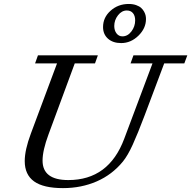

<svg xmlns="http://www.w3.org/2000/svg" viewBox="-20 -945 974 978"><path d="M597.2 -725.6Q555.2 -725.6 530 -748Q504.9 -770.5 504.9 -807.1Q504.9 -856.4 543.5 -890.6Q582 -924.8 635.7 -924.8Q657.2 -924.8 673.6 -918.9Q689.9 -913.1 699.2 -904.5Q708.5 -896 714.4 -885Q720.2 -874 721.9 -865.2Q723.6 -856.4 723.6 -848.1Q723.6 -800.8 685.1 -763.2Q646.5 -725.6 597.2 -725.6ZM603.5 -759.8Q630.4 -759.8 649.4 -784.9Q668.5 -810.1 668.5 -841.3Q668.5 -864.7 657.2 -878.2Q646 -891.6 626 -891.6Q600.1 -891.6 581.1 -867.2Q562 -842.8 562 -812.5Q562 -790 573.5 -774.9Q585 -759.8 603.5 -759.8ZM300.8 13.2Q201.2 13.2 153.6 -21Q106 -55.2 106 -124.5Q106 -181.2 137.2 -264.6L270.5 -622.1H158.7L173.3 -663.1H478.5L463.9 -622.1H360.8L227.1 -260.3Q196.8 -178.7 196.8 -127Q196.8 -27.8 328.1 -27.8Q534.2 -27.8 612.8 -238.3L756.8 -622.1H645L659.7 -663.1H934.1L918.9 -622.1H816.4L716.8 -357.4Q681.2 -263.2 656 -208Q630.9 -152.8 606 -122.1Q551.3 -55.2 472.7 -21Q394 13.2 300.8 13.2Z"/></svg>

Font: Elstob 6pt
Style: Italic
Weight: 400
Italic angle: -20°
Designer: Peter S. Baker
Version: Version 1.015